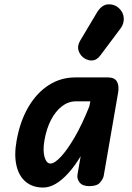

<svg xmlns="http://www.w3.org/2000/svg" viewBox="-20 -857 608 884"><path d="M178.5 6.5Q130.5 6.5 98.8 -19.8Q67 -46 55.8 -94.8Q44.5 -143.5 56.5 -210Q72.5 -299.5 110.8 -364.5Q149 -429.5 204.2 -465Q259.5 -500.5 326 -500.5H477.5Q508 -500.5 518.8 -480.8Q529.5 -461 523.5 -428.5L457.5 -47.5Q455 -34 441 -17Q427 0 391 0Q360 0 346.5 -17Q333 -34 337 -55L351.5 -138Q324.5 -93 295.2 -60.5Q266 -28 236.8 -10.8Q207.5 6.5 178.5 6.5ZM212.5 -104Q231 -104 260.2 -135.2Q289.5 -166.5 323.8 -225.2Q358 -284 391 -366.5L396 -390.5H330Q295 -390.5 265.5 -368Q236 -345.5 215 -305.2Q194 -265 184.5 -210.5Q176.5 -163 185.2 -133.5Q194 -104 212.5 -104ZM369.5 -588Q349.5 -600.5 342 -623Q334.5 -645.5 349.5 -670.5L426.5 -799.5Q448.5 -835.5 477.8 -837Q507 -838.5 527 -820Q548 -801 549.8 -774.5Q551.5 -748 535 -726L442.5 -602.5Q426 -580.5 407 -578.8Q388 -577 369.5 -588Z"/></svg>

Font: Edu AU VIC WA NT Pre SemiBold
Style: Regular
Weight: 600
Designer: Tina and Corey Anderson, Eben Sorkin, Mirko Velimirovic
Foundry: Google for Education
Version: Version 1.001